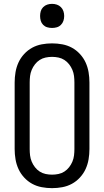

<svg xmlns="http://www.w3.org/2000/svg" viewBox="-20 -968 540 996"><path d="M250 8Q223 8 196.5 3Q170 -2 147 -14.5Q124 -27 105.5 -47Q87 -67 76 -91Q65 -115 60.5 -141.5Q56 -168 56 -195V-540Q56 -567 60.5 -593.5Q65 -620 76 -644Q87 -668 105.5 -688Q124 -708 147 -720.5Q170 -733 196.5 -738Q223 -743 250 -743Q277 -743 303.5 -738Q330 -733 353 -720.5Q376 -708 394.5 -688Q413 -668 424 -644Q435 -620 439.5 -593.5Q444 -567 444 -540V-195Q444 -168 439.5 -141.5Q435 -115 424 -91Q413 -67 394.5 -47Q376 -27 353 -14.5Q330 -2 303.5 3Q277 8 250 8ZM250 -62Q267 -62 283.5 -65.5Q300 -69 314 -78Q328 -87 338.5 -100.5Q349 -114 355.5 -129.5Q362 -145 364 -161.5Q366 -178 366 -195V-540Q366 -557 364 -573.5Q362 -590 355.5 -605.5Q349 -621 338.5 -634.5Q328 -648 314 -657Q300 -666 283.5 -669.5Q267 -673 250 -673Q233 -673 216.5 -669.5Q200 -666 186 -657Q172 -648 161.5 -634.5Q151 -621 144.5 -605.5Q138 -590 136 -573.5Q134 -557 134 -540V-195Q134 -178 136 -161.5Q138 -145 144.5 -129.5Q151 -114 161.5 -100.5Q172 -87 186 -78Q200 -69 216.5 -65.5Q233 -62 250 -62ZM250 -823Q237 -823 225 -826.5Q213 -830 204 -839Q195 -848 191.5 -860Q188 -872 188 -885Q188 -898 191.5 -910Q195 -922 204 -931Q213 -940 225 -944Q237 -948 250 -948Q263 -948 275 -944Q287 -940 296 -931Q305 -922 309 -910Q313 -898 313 -885Q313 -872 309 -860Q305 -848 296 -839Q287 -830 275 -826.5Q263 -823 250 -823Z"/></svg>

Font: Iosevka Term Curly
Style: Regular
Weight: 400
Designer: Belleve Invis
Foundry: Belleve Invis
Version: Version 32.3.0